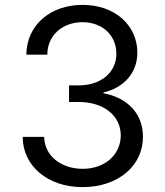

<svg xmlns="http://www.w3.org/2000/svg" viewBox="-20 -757 676 787"><path d="M318 10C465 10 566 -78 566 -196C566 -288 507 -355 404 -375V-378C487 -397 543 -458 543 -541C543 -654 450 -737 319 -737C185 -737 89 -653 88 -533H174C174 -611 235 -666 318 -666C401 -666 457 -611 457 -537C457 -457 390 -406 300 -407H263V-339H300C403 -340 475 -284 475 -202C475 -125 412 -65 319 -65C230 -65 162 -119 161 -196H73C73 -76 177 10 318 10Z"/></svg>

Font: Wafeq
Style: Regular
Weight: 400
Designer: Rasmus Andersson & Azza Alameddine
Foundry: Google & TypeTogether
Version: Version 3.000;FEAKit 1.0